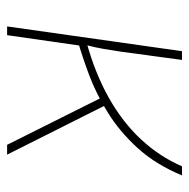

<svg xmlns="http://www.w3.org/2000/svg" viewBox="-16 -504 520 527"><g transform="rotate(90 243.5 -240.0)"><path d="M144 -480 121 -310Q117 -284 113.5 -263.5Q110 -243 103 -216Q104 -215 104.5 -213Q105 -211 106 -209L76 0H52L120 -480ZM461 -480Q431 -408 386 -358.5Q341 -309 288.5 -276.5Q236 -244 185 -225Q134 -206 92 -194V-217Q180 -241 247.5 -279Q315 -317 362 -367.5Q409 -418 436 -480ZM268 -271Q275 -257 282 -243Q289 -229 296 -215L404 0H377L247 -260Z"/></g></svg>

Font: Exo 2 Thin
Style: Italic
Weight: 250
Italic angle: -8°
Designer: Natanael Gama
Foundry: Natanael Gama
Version: Version 2.010